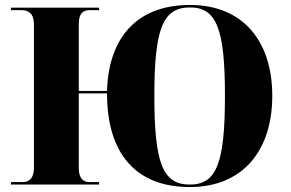

<svg xmlns="http://www.w3.org/2000/svg" viewBox="-20 -745 1173 775"><path d="M746 10C960 10 1079 -137 1079 -358C1079 -580 960 -725 747 -725C528 -725 418 -588 412 -378H298V-648C298 -691 315 -704 341 -704H380V-714H24V-704H67C95 -704 117 -691 117 -646V-67C117 -26 98 -10 72 -10H24V0H380V-10H341C315 -10 298 -26 298 -67V-368H412C412 -123 530 10 746 10ZM746 0C637 0 603 -86 603 -358C603 -629 637 -715 747 -715C854 -715 888 -629 888 -358C888 -86 854 0 746 0Z"/></svg>

Font: Noto Serif Display ExtraBold
Style: Regular
Weight: 800
Designer: Monotype Design Team
Foundry: Monotype Imaging Inc.
Version: Version 2.009